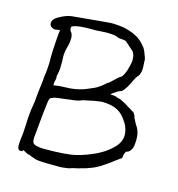

<svg xmlns="http://www.w3.org/2000/svg" viewBox="-107 -803 844 908"><g transform="rotate(15 315.0 -349.0)"><path d="M542 -107 541 -106Q538 -104 516 -88Q504 -79 491 -69Q470 -54 454 -44Q439 -35 424 -28Q409 -22 392 -16Q364 -8 349 -4Q340 -2 330 0Q321 3 311 6Q302 8 290 9Q279 11 268 11Q187 11 170 9Q157 8 148 6Q141 4 134 1Q119 -4 116 -6Q113 -8 111 -8Q109 -7 106 -8Q102 -10 100 -11Q96 -13 92 -15Q83 -20 82 -21Q79 -21 79 -19Q77 -17 76 -15Q74 -14 70 -14Q59 -14 56 -21.5Q53 -29 53 -35Q53 -58 55 -70Q58 -89 59 -105Q60 -126 61 -145Q63 -183 63 -184Q67 -218 67 -220L71 -243Q74 -260 75 -279Q76 -295 80 -326L84 -357Q86 -390 89 -404Q90 -409 90.5 -419.5Q91 -430 92 -445Q93 -475 92 -477Q92 -495 93 -513Q95 -548 97 -576Q99 -604 101 -611V-614Q95 -614 88 -613Q82 -611 77 -611Q67 -611 58 -618Q50 -624 50 -635Q50 -654 74 -668Q110 -689 137 -692Q207 -698 277 -705Q323 -709 324 -709Q335 -710 368 -707Q391 -705 413.5 -698Q436 -691 456 -680Q476 -668 491 -651Q494 -648 496 -645Q499 -642 502 -638Q511 -626 522 -593Q524 -588 524.5 -581.5Q525 -575 525 -567Q525 -556 526 -549Q526 -541 526 -539Q526 -530 524 -522Q520 -506 513 -499Q511 -497 511 -497L508 -493Q507 -492 506 -491Q504 -486 502 -483Q500 -479 499 -478Q496 -471 491 -460.5Q486 -450 480 -440Q474 -430 467 -421Q459 -411 453 -410Q449 -409 442 -406Q436 -402 430 -398Q423 -394 418 -390Q410 -382 409 -382H415Q430 -382 441 -378Q447 -375 451.5 -374.5Q456 -374 463 -371Q475 -365 482 -361.5Q489 -358 494.5 -354.5Q500 -351 506 -347Q518 -341 521 -338Q523 -336 525.5 -335Q528 -334 531 -332Q533 -331 535 -330Q537 -328 539 -326Q541 -323 542 -320Q544 -318 546 -314Q547 -311 547.5 -307Q548 -303 550 -301Q558 -286 562 -278Q565 -272 568 -268.5Q571 -265 573 -260Q578 -250 581 -238Q584 -226 584 -206Q584 -200 583 -188Q582 -175 579 -166Q575 -156 568 -148Q565 -144 551 -139Q550 -139 550 -137Q547 -133 544 -124Q542 -115 542 -108ZM426 -469Q440 -478 441 -479Q447 -487 452 -498Q457 -509 460 -521Q464 -534 466.5 -546Q469 -558 469 -567Q469 -598 454 -610Q421 -639 416 -644Q414 -646 401 -648Q391 -649 386 -649Q380 -649 376 -651Q372 -653 366 -655Q356 -658 341.5 -659Q327 -660 318 -660Q303 -660 296 -659Q274 -657 266 -657Q203 -658 176 -653Q165 -651 160 -649Q147 -646 147 -639Q147 -625 154 -618Q156 -616 158 -613Q159 -610 160 -605Q162 -597 162 -592Q162 -569 155 -545Q148 -521 148 -498Q148 -493 148.5 -485.5Q149 -478 149 -474Q149 -461 148.5 -443Q148 -425 144 -409Q142 -401 142 -401L143 -388Q142 -384 141 -380Q138 -371 138 -354Q167 -359 185 -359Q251 -359 299 -380Q336 -395 344 -401Q362 -412 380 -429L381 -430L383 -431Q384 -432 384 -432L391 -436ZM140 -291Q134 -286 132 -266Q131 -261 126 -216Q123 -188 121 -164.5Q119 -141 118 -132Q117 -118 115.5 -106Q114 -94 114 -83Q114 -62 132 -57Q150 -52 171 -52Q284 -52 330 -64Q377 -76 420.5 -97Q464 -118 494 -148Q525 -178 525 -214Q525 -226 521 -240.5Q517 -255 510 -267Q498 -287 486 -300Q473 -314 458 -322Q443 -330 424.5 -334Q406 -338 382 -338Q375 -338 363.5 -336Q352 -334 339 -332Q326 -329 313 -326.5Q300 -324 291 -322Q288 -321 277 -316.5Q266 -312 214 -306.5Q162 -301 151.5 -296.5Q141 -292 140 -291Z"/></g></svg>

Font: ToneOZ-Pinyin-Tsuipita-TC
Style: Regular
Weight: 400
Designer: ÂÆ£ÂøóÂáåJeffrey Xuan(jeffreyx@gmail.com, ToneOZ.com) ÈòøÂù§(cjkFonts)
Foundry: ToneOZ
Version: Version 0.24071